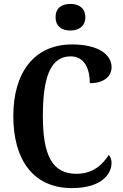

<svg xmlns="http://www.w3.org/2000/svg" viewBox="-20 -951 626 981"><path d="M340 -795C381 -795 416 -816 416 -863C416 -911 381 -931 340 -931C296 -931 264 -911 264 -863C264 -816 296 -795 340 -795ZM347 10C503 10 550 -65 550 -119C550 -134 544 -151 536 -159C505 -113 459 -63 370 -63C245 -63 199 -161 199 -358C199 -550 235 -663 341 -663C416 -663 439 -592 439 -526C512 -526 550 -561 550 -608C550 -672 482 -724 349 -724C151 -724 48 -576 48 -358C48 -137 148 10 347 10Z"/></svg>

Font: Noto Serif Tamil Condensed
Style: Bold
Weight: 700
Width: 3
Designer: Indian Type Foundry, Tom Grace, and the Monotype Design Team
Foundry: Monotype Imaging Inc.
Version: Version 2.004